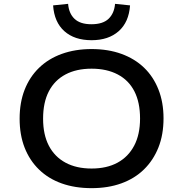

<svg xmlns="http://www.w3.org/2000/svg" viewBox="-20 -969 952 998"><path d="M456 9Q370 9 301 -15.5Q232 -40 183 -87.5Q134 -135 108 -201.5Q82 -268 82 -352Q82 -436 108 -502.5Q134 -569 183 -616.5Q232 -664 301.5 -689Q371 -714 456 -714Q542 -714 611 -689Q680 -664 728.5 -617.5Q777 -571 803.5 -504Q830 -437 830 -354Q830 -269 803.5 -202.5Q777 -136 728.5 -88.5Q680 -41 611 -16Q542 9 456 9ZM456 -93Q535 -93 591 -123.5Q647 -154 677.5 -212Q708 -270 708 -353Q708 -437 678.5 -494.5Q649 -552 592 -582Q535 -612 456 -612Q377 -612 320.5 -582Q264 -552 234 -494.5Q204 -437 204 -352Q204 -269 234 -211.5Q264 -154 320.5 -123.5Q377 -93 456 -93ZM456 -760Q367 -760 314.5 -807Q262 -854 256 -941L334 -949Q338 -899 367.5 -871Q397 -843 455 -843Q515 -843 544.5 -871.5Q574 -900 578 -949L656 -941Q650 -854 597 -807Q544 -760 456 -760Z"/></svg>

Font: Nunito Sans 7pt SemiExpanded SemiBold
Style: Regular
Weight: 600
Width: 6
Designer: Vernon Adams
Foundry: Vernon Adams
Version: Version 3.101;gftools[0.9.27]